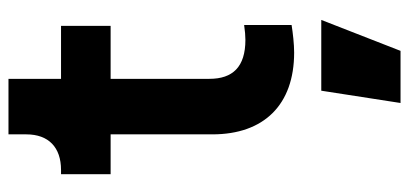

<svg xmlns="http://www.w3.org/2000/svg" viewBox="-276 -432 965 453"><g transform="rotate(-90 206.5 -205.5)"><path d="M309 6C329 6 355 3 374 0V-112C361 -110 348 -109 339 -109C275 -109 247 -139 247 -194V-427H372V-544H247V-668H116V-626C116 -573 85 -544 32 -544H22V-427H116V-187C116 -65 186 6 309 6ZM190 257H313L386 70H219Z"/></g></svg>

Font: Mluvka
Style: Bold
Weight: 700
Designer: Modified by Jiří Krblich, Original typeface by Gumpita Rahayu
Foundry: Gumpita Rahayu & Jiří Krblich
Version: Version 2.000;Glyphs 3.1.1 (3134)